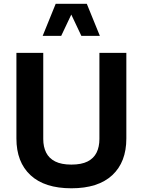

<svg xmlns="http://www.w3.org/2000/svg" viewBox="-20 -988 753 1013"><path d="M504.5 -709.1V-254.6Q504.5 -213.4 489.6 -183Q474.6 -152.6 442.2 -136.1Q409.7 -119.6 356.6 -119.6Q304 -119.6 271.2 -136.1Q238.5 -152.6 223.4 -183Q208.2 -213.4 208.2 -254.6V-709.1H66.6V-257.3Q66.6 -132.6 141.1 -63.6Q215.5 5.4 356.6 5.4Q497.7 5.4 572.2 -63.6Q646.6 -132.6 646.6 -257.3V-709.1ZM506.8 -798.9 437.9 -968.1H273.9L205.2 -798.9H303L356.1 -911.1L409.2 -798.9Z"/></svg>

Font: Estedad-FD VF
Style: Regular
Weight: 100
Designer: Amin Abedi
Version: Version 7.3